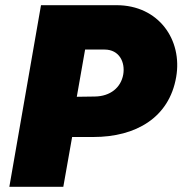

<svg xmlns="http://www.w3.org/2000/svg" viewBox="-20 -720 703 740"><path d="M16 0H224L258 -192H340C503 -192 632 -266 659 -423C684 -566 592 -700 429 -700H138ZM276 -347 308 -529H383C440 -529 463 -480 455 -433C446 -382 405 -349 346 -348Z"/></svg>

Font: Fixel Display 20240404 Black
Style: Italic
Weight: 900
Italic angle: -10°
Designer: AlfaBravo + MacPaw
Foundry: Kyrylo Tkachov, Marchela Mozhyna, Serhii Makarenko, Maria Weinstein, Zakhar Kryvoshyya
Version: Version 1.211;Glyphs 3.2 (3225)